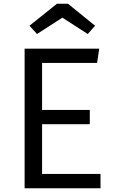

<svg xmlns="http://www.w3.org/2000/svg" viewBox="-20 -1002 612 1022"><path d="M177 -821 312 -908 447 -821 486 -865 342 -982H283L137 -865ZM508 -743H111V0H515V-76H204V-341H458V-417H204V-667H497Z"/></svg>

Font: Glow Sans SC Normal Book
Style: Regular
Weight: 500
Designer: Ryoko NISHIZUKA (kana, bopomofo & ideographs); Paul D. Hunt (Latin, Greek & Cyrillic); Sandoll Communications, Soo-young
Version: Version 0.93